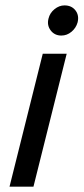

<svg xmlns="http://www.w3.org/2000/svg" viewBox="-20 -702 314 722"><path d="M15.8 0 140.8 -500H230.8L105.8 0ZM210.8 -568.3Q185 -568.3 170.4 -587.9Q155.8 -607.5 162.5 -632.5Q167.5 -653.3 185 -667.5Q202.5 -681.7 222.5 -681.7Q249.2 -681.7 263.8 -662.9Q278.3 -644.2 271.7 -617.5Q265.8 -596.7 248.8 -582.5Q231.7 -568.3 210.8 -568.3Z"/></svg>

Font: Funnel Sans
Style: Italic
Weight: 400
Italic angle: -14.036°
Version: Version 1.000; Beta; Release 5; Build 24; ttfautohint (v1.8.